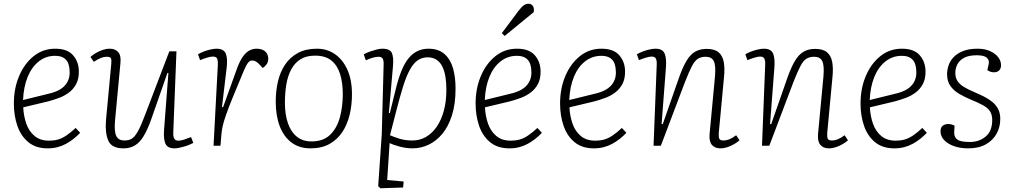

<svg xmlns="http://www.w3.org/2000/svg" viewBox="-20 -778 5411 1025"><path d="M275 -518Q340 -518 370.5 -482.5Q401 -447 401 -395Q401 -356 386.5 -329Q372 -302 348 -284Q324 -266 295.5 -255.5Q267 -245 238 -237L104 -205Q106 -160 120 -119Q134 -78 164 -52.5Q194 -27 242 -27Q267 -27 289 -33Q311 -39 334 -54.5Q357 -70 384 -95L408 -69Q392 -52 373 -37Q354 -22 333 -10.5Q312 1 287.5 7.5Q263 14 234 14Q172 14 132 -18.5Q92 -51 73 -105.5Q54 -160 54 -225Q54 -306 82 -372Q110 -438 159.5 -478Q209 -518 275 -518ZM352 -391Q352 -414 346 -434.5Q340 -455 322.5 -467.5Q305 -480 274 -480Q225 -480 187 -450Q149 -420 127.5 -367Q106 -314 103 -244L241 -278Q276 -286 300.5 -300.5Q325 -315 338.5 -338Q352 -361 352 -391Z M463 -474Q475 -485 492 -495Q509 -505 528 -511.5Q547 -518 566 -518Q595 -518 611 -500Q627 -482 623 -442L594 -133Q589 -75 601 -51.5Q613 -28 644 -28Q668 -28 684 -38Q700 -48 716.5 -77.5Q733 -107 755 -166L884 -504H922L905 -70Q904 -50 910 -38.5Q916 -27 932 -27Q944 -27 960.5 -32Q977 -37 1000 -46L1012 -15Q1004 -11 991.5 -5.5Q979 0 964.5 4Q950 8 936.5 11Q923 14 912 14Q874 14 863 -11.5Q852 -37 856 -87L879 -388L874 -389L788 -143Q768 -86 747 -51.5Q726 -17 700 -1.5Q674 14 639 14Q576 14 558 -27.5Q540 -69 546 -138L574 -437Q576 -457 572.5 -466Q569 -475 549 -475Q534 -475 518 -468.5Q502 -462 481 -448Z M1143 -433Q1144 -451 1140 -463.5Q1136 -476 1116 -476Q1105 -476 1088 -471Q1071 -466 1048 -457L1037 -488Q1048 -495 1065.5 -502Q1083 -509 1102.5 -513.5Q1122 -518 1136 -518Q1174 -518 1185 -492.5Q1196 -467 1190 -416L1165 -206H1171L1243 -406Q1256 -443 1271.5 -468Q1287 -493 1306.5 -505.5Q1326 -518 1350 -518Q1369 -518 1383 -511.5Q1397 -505 1404.5 -493Q1412 -481 1412 -465Q1412 -447 1403.5 -435Q1395 -423 1383 -415L1361 -438Q1353 -446 1344.5 -450.5Q1336 -455 1326 -455Q1321 -455 1316 -453Q1311 -451 1305.5 -444.5Q1300 -438 1294 -427Q1288 -416 1281 -399Q1244 -311 1221.5 -255.5Q1199 -200 1187 -165.5Q1175 -131 1169.5 -108Q1164 -85 1162 -60L1157 0H1120Z M1637 14Q1578 14 1536.5 -17Q1495 -48 1473.5 -104Q1452 -160 1452 -235Q1452 -293 1464 -344Q1476 -395 1502.5 -434Q1529 -473 1571 -495.5Q1613 -518 1672 -518Q1726 -518 1768 -489Q1810 -460 1834.5 -406Q1859 -352 1859 -274Q1859 -217 1846.5 -165Q1834 -113 1807.5 -73Q1781 -33 1739 -9.5Q1697 14 1637 14ZM1643 -23Q1706 -23 1742.5 -58.5Q1779 -94 1794.5 -151.5Q1810 -209 1810 -275Q1810 -337 1795.5 -383Q1781 -429 1749 -455Q1717 -481 1662 -481Q1615 -481 1584 -461.5Q1553 -442 1534.5 -407Q1516 -372 1508.5 -326.5Q1501 -281 1501 -229Q1501 -167 1517 -120.5Q1533 -74 1564.5 -48.5Q1596 -23 1643 -23Z M2028 -432Q2029 -455 2023 -465Q2017 -475 2001 -475Q1988 -475 1970 -470Q1952 -465 1933 -456L1922 -488Q1941 -498 1958.5 -504Q1976 -510 1992 -514Q2008 -518 2021 -518Q2063 -518 2072.5 -494Q2082 -470 2078 -426L2056 -175L2061 -174L2098 -323Q2112 -375 2128.5 -412Q2145 -449 2166 -472.5Q2187 -496 2212.5 -507Q2238 -518 2267 -518Q2321 -518 2353 -489.5Q2385 -461 2398.5 -413.5Q2412 -366 2412 -305Q2412 -222 2392.5 -161.5Q2373 -101 2340.5 -62.5Q2308 -24 2267 -5Q2226 14 2183 14Q2149 14 2113.5 4.5Q2078 -5 2060 -14L2047 183L2135 191L2132 223L2011 227L1999 216L2018 -60ZM2263 -472Q2233 -472 2210 -456Q2187 -440 2168 -405.5Q2149 -371 2132 -316.5Q2115 -262 2095 -184L2062 -56Q2080 -48 2111 -38Q2142 -28 2182 -28Q2221 -28 2254 -47Q2287 -66 2311.5 -101.5Q2336 -137 2349.5 -187Q2363 -237 2363 -299Q2363 -337 2358 -368Q2353 -399 2341.5 -422.5Q2330 -446 2310.5 -459Q2291 -472 2263 -472Z M2740 -518Q2805 -518 2835.5 -482.5Q2866 -447 2866 -395Q2866 -356 2851.5 -329Q2837 -302 2813 -284Q2789 -266 2760.5 -255.5Q2732 -245 2703 -237L2569 -205Q2571 -160 2585 -119Q2599 -78 2629 -52.5Q2659 -27 2707 -27Q2732 -27 2754 -33Q2776 -39 2799 -54.5Q2822 -70 2849 -95L2873 -69Q2857 -52 2838 -37Q2819 -22 2798 -10.5Q2777 1 2752.5 7.5Q2728 14 2699 14Q2637 14 2597 -18.5Q2557 -51 2538 -105.5Q2519 -160 2519 -225Q2519 -306 2547 -372Q2575 -438 2624.5 -478Q2674 -518 2740 -518ZM2817 -391Q2817 -414 2811 -434.5Q2805 -455 2787.5 -467.5Q2770 -480 2739 -480Q2690 -480 2652 -450Q2614 -420 2592.5 -367Q2571 -314 2568 -244L2706 -278Q2741 -286 2765.5 -300.5Q2790 -315 2803.5 -338Q2817 -361 2817 -391ZM2748 -720Q2765 -742 2776.5 -750Q2788 -758 2801 -758Q2817 -758 2825 -745.5Q2833 -733 2829 -713L2674 -586L2659 -601Z M3191 -518Q3256 -518 3286.5 -482.5Q3317 -447 3317 -395Q3317 -356 3302.5 -329Q3288 -302 3264 -284Q3240 -266 3211.5 -255.5Q3183 -245 3154 -237L3020 -205Q3022 -160 3036 -119Q3050 -78 3080 -52.5Q3110 -27 3158 -27Q3183 -27 3205 -33Q3227 -39 3250 -54.5Q3273 -70 3300 -95L3324 -69Q3308 -52 3289 -37Q3270 -22 3249 -10.5Q3228 1 3203.5 7.5Q3179 14 3150 14Q3088 14 3048 -18.5Q3008 -51 2989 -105.5Q2970 -160 2970 -225Q2970 -306 2998 -372Q3026 -438 3075.5 -478Q3125 -518 3191 -518ZM3268 -391Q3268 -414 3262 -434.5Q3256 -455 3238.5 -467.5Q3221 -480 3190 -480Q3141 -480 3103 -450Q3065 -420 3043.5 -367Q3022 -314 3019 -244L3157 -278Q3192 -286 3216.5 -300.5Q3241 -315 3254.5 -338Q3268 -361 3268 -391Z M3928 -29Q3917 -19 3900 -9Q3883 1 3864 7.5Q3845 14 3826 14Q3797 14 3781 -4Q3765 -22 3768 -61L3797 -370Q3802 -429 3790.5 -452Q3779 -475 3747 -475Q3724 -475 3707 -465Q3690 -455 3674.5 -426Q3659 -397 3636 -338L3508 0H3469L3486 -433Q3487 -454 3481.5 -465Q3476 -476 3459 -476Q3448 -476 3431 -471Q3414 -466 3391 -457L3380 -488Q3391 -495 3408.5 -502Q3426 -509 3445.5 -513.5Q3465 -518 3479 -518Q3517 -518 3528 -492.5Q3539 -467 3535 -416L3512 -116L3518 -115L3604 -361Q3624 -418 3644.5 -452.5Q3665 -487 3691 -502Q3717 -517 3753 -517Q3795 -517 3816.5 -498.5Q3838 -480 3844 -446Q3850 -412 3845 -365L3817 -66Q3816 -47 3820 -37.5Q3824 -28 3843 -28Q3858 -28 3874 -34.5Q3890 -41 3910 -56Z M4507 -29Q4496 -19 4479 -9Q4462 1 4443 7.5Q4424 14 4405 14Q4376 14 4360 -4Q4344 -22 4347 -61L4376 -370Q4381 -429 4369.5 -452Q4358 -475 4326 -475Q4303 -475 4286 -465Q4269 -455 4253.5 -426Q4238 -397 4215 -338L4087 0H4048L4065 -433Q4066 -454 4060.5 -465Q4055 -476 4038 -476Q4027 -476 4010 -471Q3993 -466 3970 -457L3959 -488Q3970 -495 3987.5 -502Q4005 -509 4024.5 -513.5Q4044 -518 4058 -518Q4096 -518 4107 -492.5Q4118 -467 4114 -416L4091 -116L4097 -115L4183 -361Q4203 -418 4223.5 -452.5Q4244 -487 4270 -502Q4296 -517 4332 -517Q4374 -517 4395.5 -498.5Q4417 -480 4423 -446Q4429 -412 4424 -365L4396 -66Q4395 -47 4399 -37.5Q4403 -28 4422 -28Q4437 -28 4453 -34.5Q4469 -41 4489 -56Z M4795 -518Q4860 -518 4890.5 -482.5Q4921 -447 4921 -395Q4921 -356 4906.5 -329Q4892 -302 4868 -284Q4844 -266 4815.5 -255.5Q4787 -245 4758 -237L4624 -205Q4626 -160 4640 -119Q4654 -78 4684 -52.5Q4714 -27 4762 -27Q4787 -27 4809 -33Q4831 -39 4854 -54.5Q4877 -70 4904 -95L4928 -69Q4912 -52 4893 -37Q4874 -22 4853 -10.5Q4832 1 4807.5 7.5Q4783 14 4754 14Q4692 14 4652 -18.5Q4612 -51 4593 -105.5Q4574 -160 4574 -225Q4574 -306 4602 -372Q4630 -438 4679.5 -478Q4729 -518 4795 -518ZM4872 -391Q4872 -414 4866 -434.5Q4860 -455 4842.5 -467.5Q4825 -480 4794 -480Q4745 -480 4707 -450Q4669 -420 4647.5 -367Q4626 -314 4623 -244L4761 -278Q4796 -286 4820.5 -300.5Q4845 -315 4858.5 -338Q4872 -361 4872 -391Z M5158 -20Q5207 -20 5242 -49Q5277 -78 5277 -138Q5277 -167 5264 -185.5Q5251 -204 5225.5 -217.5Q5200 -231 5161 -247Q5130 -260 5101.5 -276.5Q5073 -293 5054.5 -318Q5036 -343 5036 -382Q5036 -405 5044 -429Q5052 -453 5071 -473Q5090 -493 5121.5 -505.5Q5153 -518 5199 -518Q5238 -518 5266 -505Q5294 -492 5309 -472.5Q5324 -453 5324 -430Q5324 -412 5314 -402Q5304 -392 5286 -392Q5276 -392 5266.5 -395.5Q5257 -399 5251 -404L5258 -435Q5263 -456 5248.5 -469.5Q5234 -483 5195 -483Q5152 -483 5127 -469.5Q5102 -456 5091 -434.5Q5080 -413 5080 -389Q5080 -363 5092 -345Q5104 -327 5126.5 -313.5Q5149 -300 5182 -286Q5208 -275 5233 -262.5Q5258 -250 5277.5 -234Q5297 -218 5308.5 -196Q5320 -174 5320 -143Q5320 -100 5300.5 -64.5Q5281 -29 5243 -7.5Q5205 14 5149 14Q5106 14 5072.5 2Q5039 -10 5020 -30.5Q5001 -51 5001 -77Q5001 -98 5013 -107Q5025 -116 5042 -116Q5051 -116 5060 -113.5Q5069 -111 5076 -107L5074 -72Q5073 -47 5090 -33.5Q5107 -20 5158 -20Z"/></svg>

Font: Literata 18pt ExtraLight
Style: Italic
Weight: 250
Italic angle: -2°
Designer: Latin by Veronika Burian and Jose Scaglione. Greek by Irene Vlachou. Cyrillic by Vera Evstafieva
Foundry: TypeTogether
Version: Version 3.103;gftools[0.9.29]